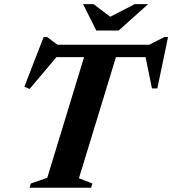

<svg xmlns="http://www.w3.org/2000/svg" viewBox="-20 -886 813 906"><path d="M695.5 -616.5H189L259.5 -632L119.5 -466L95 -477L186 -711.5H202L267 -663L218.5 -675H717.5L660 -663L756.5 -711.5H773L722.5 -469H697L663.5 -633ZM382.5 -635.5H533L352.5 -45L416 -20L410 0H119.5L125.5 -20L203 -47ZM679 -866.5 540 -742H434.5L372 -866.5H421.5L510.5 -799H484.5L616 -866.5Z"/></svg>

Font: Newsreader 24pt
Style: Bold Italic
Weight: 700
Italic angle: -17°
Designer: Hugues Gentile
Foundry: Production Type
Version: Version 1.003